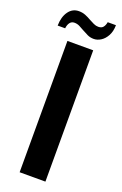

<svg xmlns="http://www.w3.org/2000/svg" viewBox="-162 -769 517 812"><g transform="rotate(20 96.5 -363.0)"><path d="M41.9 0V-591H157.9V0ZM143 -636.9Q127.5 -636.9 114.9 -642.8Q102.3 -648.7 88.3 -656.6Q77.9 -663 66.9 -668.3Q55.9 -673.6 43.9 -673.6Q31.2 -673.6 23.7 -663.9Q16.2 -654.2 14.6 -637.9H-19.1Q-18.5 -677.3 -1 -701.7Q16.4 -726 45.2 -726Q61.3 -726 74.9 -720.5Q88.5 -715 100.8 -707.7Q112.2 -701.4 122.6 -696.6Q133 -691.7 143.6 -691.7Q158.4 -691.7 165.5 -700.6Q172.6 -709.5 175 -723.7H212Q211.7 -695.7 201.1 -676.2Q190.5 -656.7 174.9 -646.8Q159.3 -636.9 143 -636.9Z"/></g></svg>

Font: Alumni Sans Thin
Style: Regular
Weight: 100
Designer: Robert E. Leuschke
Foundry: Robert E. Leuschke
Version: Version 1.018